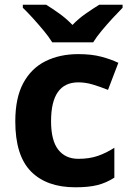

<svg xmlns="http://www.w3.org/2000/svg" viewBox="-20 -786 554 816"><path d="M300 10Q178 10 111.5 -57.5Q45 -125 45 -270Q45 -370 79 -433Q113 -496 173.5 -526Q234 -556 313 -556Q369 -556 410.5 -545Q452 -534 483 -519L439 -404Q404 -418 373.5 -427Q343 -436 313 -436Q197 -436 197 -271Q197 -189 227.5 -150Q258 -111 313 -111Q360 -111 396 -123.5Q432 -136 466 -158V-31Q432 -9 394.5 0.5Q357 10 300 10ZM202 -606Q188 -629 165.5 -656Q143 -683 119.5 -709Q96 -735 77 -753V-766H176Q202 -750 232 -728.5Q262 -707 288 -680Q314 -707 345 -728.5Q376 -750 402 -766H501V-753Q483 -735 459 -709Q435 -683 412.5 -656Q390 -629 376 -606Z"/></svg>

Font: Noto Sans IKEA
Style: Bold
Weight: 600
Designer: Monotype Design Team
Foundry: Monotype Imaging Inc.
Version: Version 2.001